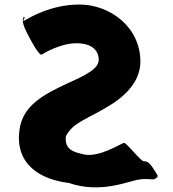

<svg xmlns="http://www.w3.org/2000/svg" viewBox="-20 -860 763 848"><path d="M331 -840C203 -840 108 -780 93 -772C67 -758 99 -783 85 -785C67 -777 98 -792 87 -787C73 -772 85 -743 99 -715C108 -697 151 -613 164 -619C172 -623 244 -669 318 -669C382 -669 416 -640 416 -595C416 -555 352 -525 274 -490C177 -444 80 -396 66 -286C45 -131 163 -66 284 -52C425 -3 549 -61 594 -67C626 -72 643 -67 660 -68C682 -79 679 -81 667 -100C651 -125 638 -149 616 -148C606 -142 540 -229 528 -229C518 -229 415 -160 346 -179C315 -187 263 -195 271 -258C301 -321 375 -337 472 -399C551 -449 600 -513 600 -588C600 -742 464 -840 331 -840Z"/></svg>

Font: Hussar Przerywany
Style: Regular
Weight: 400
Foundry: Cannot Into Space Fonts
Version: Version 0.982